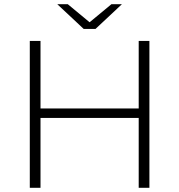

<svg xmlns="http://www.w3.org/2000/svg" viewBox="-20 -895 854 915"><path d="M641 -700H692V0H641ZM173 0H122V-700H173ZM647 -333H167V-378H647ZM379 -757 253 -875H303L425 -774H389L511 -875H561L435 -757Z"/></svg>

Font: Modern
Style: Regular
Weight: 300
Designer: Julieta Ulanovsky
Foundry: Julieta Ulanovsky
Version: Version 8.000